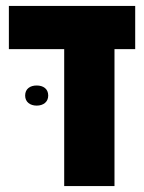

<svg xmlns="http://www.w3.org/2000/svg" viewBox="-20 -629 487 649"><path d="M197 0H367V-463H437V-609H10V-463H197ZM65 -306C65 -284 82 -272 104 -272C126 -272 143 -284 143 -306C143 -329 126 -340 104 -340C82 -340 65 -329 65 -306Z"/></svg>

Font: Noto Sans Hebrew ExtraCondensed Black
Style: Regular
Weight: 900
Width: 2
Designer: Monotype Design Team
Foundry: Monotype Imaging Inc.
Version: Version 2.004